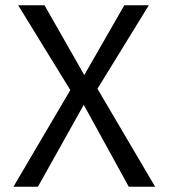

<svg xmlns="http://www.w3.org/2000/svg" viewBox="-20 -709 640 729"><path d="M49 -689 247 -367 31 0H124L298 -311L469 0H569L350 -372L545 -689H452L300 -424L149 -689Z"/></svg>

Font: FiraMono Nerd Font
Style: Regular
Weight: 400
Designer: Carrois Corporate & Edenspiekermann AG
Foundry: Carrois Corporate GbR & Edenspiekermann AG
Version: Version 003.206;Nerd Fonts 3.3.0